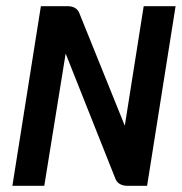

<svg xmlns="http://www.w3.org/2000/svg" viewBox="-20 -600 587 620"><path d="M123 0 192 -427 353 -22C359 -7 374 0 391 0H455L547 -580H444L383 -194L236 -558C230 -573 216 -580 199 -580H112L20 0Z"/></svg>

Font: Charger Pro
Style: BlkObl
Weight: 900
Designer: Jasper
Foundry: Cannot Into Space Fonts
Version: Version 1.09